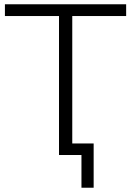

<svg xmlns="http://www.w3.org/2000/svg" viewBox="-20 -725 613 898"><path d="M361 153V0H256V-650H3V-705H570V-650H318V-54H418V153Z"/></svg>

Font: Nunito Sans 12pt Light
Style: Regular
Weight: 300
Designer: Vernon Adams
Foundry: Vernon Adams
Version: Version 3.101;gftools[0.9.27]